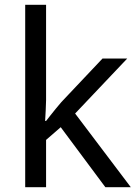

<svg xmlns="http://www.w3.org/2000/svg" viewBox="-20 -780 574 800"><path d="M172 -363Q172 -347 170.5 -321Q169 -295 168 -276H172Q178 -284 190 -299Q202 -314 214.5 -329.5Q227 -345 236 -355L407 -536H510L293 -307L525 0H419L233 -250L172 -197V0H85V-760H172Z"/></svg>

Font: Noto Sans Adlam Unjoined
Style: Regular
Weight: 400
Designer: Mark Jamra, Neil Patel
Foundry: JamraPatel LLC
Version: Version 3.001